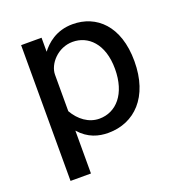

<svg xmlns="http://www.w3.org/2000/svg" viewBox="-125 -633 844 901"><g transform="rotate(-20 296.5 -183.0)"><path d="M75 161H177V-53C221 -3 272 10 320 10C450 10 549 -86 549 -265C549 -442 453 -527 335 -527C251 -527 202 -480 177 -447V-517H75ZM303 -67C250 -67 205 -101 177 -150V-332C177 -385 232 -449 307 -449C383 -449 451 -389 451 -262C451 -137 387 -67 303 -67Z"/></g></svg>

Font: United Sans Medium
Style: Regular
Weight: 500
Designer: Pablo Impallari, Rodrigo Fuenzalida (Modified by Dan O. Williams)
Version: Version 1.000;PS 001.000;hotconv 1.0.88;makeotf.lib2.5.64775